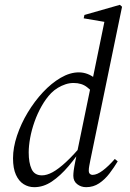

<svg xmlns="http://www.w3.org/2000/svg" viewBox="-20 -764 541 796"><path d="M122 12Q98 12 78 -0.5Q58 -13 46 -39.5Q34 -66 34 -108Q34 -152 50.5 -201.5Q67 -251 95 -297.5Q123 -344 158 -381.5Q193 -419 231.5 -441.5Q270 -464 307 -464Q325 -464 342.5 -457.5Q360 -451 375.5 -438Q391 -425 402 -407L376 -368Q363 -385 341 -402.5Q319 -420 285 -420Q268 -420 251.5 -414.5Q235 -409 220 -400Q205 -391 192 -378Q170 -355 152.5 -324Q135 -293 123 -259Q111 -225 105 -192Q99 -159 99 -132Q99 -89 111 -63Q123 -37 154 -37Q174 -37 198 -50Q222 -63 253.5 -92Q285 -121 324 -168L333 -164H330Q298 -115 264 -75Q230 -35 195 -11.5Q160 12 122 12ZM337 12Q316 12 300 -0.5Q284 -13 284 -35Q284 -44 285.5 -56.5Q287 -69 292 -94L299 -129L360 -425L363 -431L417 -694L427 -671L327 -688L330 -702L477 -744L486 -736L355 -102Q352 -86 350 -76Q348 -66 348 -55Q348 -48 352.5 -43.5Q357 -39 364 -39Q382 -39 406 -57Q430 -75 456 -105L468 -95Q453 -70 434 -45Q415 -20 391 -4Q367 12 337 12Z"/></svg>

Font: Source Serif 4 60pt
Style: Italic
Weight: 400
Italic angle: -12°
Version: Version 4.004;hotconv 1.0.116;makeotfexe 2.5.65601